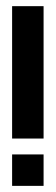

<svg xmlns="http://www.w3.org/2000/svg" viewBox="-20 -606 182 626"><path d="M19.5 -154.3V-585.9H122.1V-154.3ZM122.1 -102.5V0H19.5V-102.5Z"/></svg>

Font: NAYAKA
Style: Regular
Weight: 400
Designer: R.S. Wihananto
Foundry: R.S. Wihananto
Version: Version 1.92